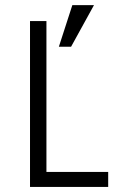

<svg xmlns="http://www.w3.org/2000/svg" viewBox="-20 -733 449 753"><path d="M97.7 0H404.3V-58.6H162.1V-650.4H97.7ZM263.7 -712.9H348.6L258.8 -549.8H210.9Z"/></svg>

Font: Lohit Devanagari
Style: Regular
Weight: 400
Version: 2.95.4